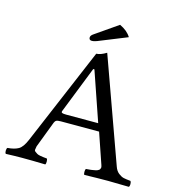

<svg xmlns="http://www.w3.org/2000/svg" viewBox="-119 -920 933 1023"><g transform="rotate(15 347.5 -409.0)"><path d="M417 -819.8Q460 -799.8 479 -768.1L335 -710Q307.1 -697.8 293 -698.2Q277.8 -698.2 277.8 -712.9Q277.8 -724.1 293 -733.9ZM263.2 -283.2H439.9L346.2 -555.2H339.8L237.8 -296.4Q234.9 -288.6 240.7 -285.9Q246.6 -283.2 263.2 -283.2ZM154.8 -79.1Q153.8 -69.3 151.9 -61.8Q149.9 -54.2 157.5 -49.1Q165 -43.9 169.4 -41Q173.8 -38.1 186 -35.6Q198.2 -33.2 205.1 -32.7Q211.9 -32.2 224.1 -30.8Q228 -25.9 228 -13.9Q228 -2 224.1 2Q149.9 0 96.2 0Q59.1 0 6.8 2Q2 -2 2 -13.9Q2 -25.9 6.8 -30.8Q44.9 -33.7 66.9 -46.4Q88.9 -59.1 106.9 -102.1L334 -638.2Q356 -638.2 389.2 -658.2L595.2 -85.9Q603 -63 618.4 -51Q633.8 -39.1 647 -36.1Q660.2 -33.2 685.1 -30.8Q689.9 -25.9 689.9 -13.9Q689.9 -2 685.1 2Q615.2 0 570.8 0Q513.7 0 439.9 2Q436 -2 436 -13.9Q436 -25.9 439.9 -30.8Q448.7 -31.7 453.9 -32Q459 -32.2 467 -33.2Q475.1 -34.2 479.5 -35.2Q483.9 -36.1 490 -37.1Q496.1 -38.1 499.5 -39.6Q502.9 -41 507.1 -43.5Q511.2 -45.9 512.7 -48.3Q514.2 -50.8 515.6 -54.4Q517.1 -58.1 516.6 -62.5Q516.1 -66.9 514.2 -71.8L456.1 -241.2H245.1Q227.1 -241.2 220.5 -237.5Q213.9 -233.9 210 -224.1Z"/></g></svg>

Font: Linux Libertine
Style: Regular
Weight: 400
Designer: Philipp H. Poll
Foundry: Philipp H. Poll
Version: Version 5.3.0 ; ttfautohint (v0.9)